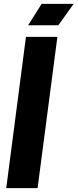

<svg xmlns="http://www.w3.org/2000/svg" viewBox="-20 -970 400 990"><path d="M194.8 -950.2H359.9L280.8 -839.8H125ZM275.9 -779.8 173.8 0H12.2L113.8 -779.8Z"/></svg>

Font: Cooper Hewitt
Style: Bold Italic
Weight: 712
Designer: Village Type and Design LLC
Foundry: Cooper Hewitt Smithsonian Design Museum
Version: 1.000